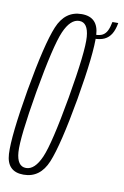

<svg xmlns="http://www.w3.org/2000/svg" viewBox="-82 -728 505 780"><g transform="rotate(10 170.5 -338.0)"><path d="M71 4Q139.5 4 169.5 -68.8Q199.5 -141.5 234 -337Q267.5 -532 263.8 -605.8Q260 -679.5 191.5 -679.5Q123 -679.5 92.8 -606.5Q62.5 -533.5 28 -337Q-5.5 -141.5 -1.5 -68.8Q2.5 4 71 4ZM76.5 -24.5Q39.5 -24.5 35.2 -82.8Q31 -141 64.5 -337Q99 -533.5 124.5 -592Q150 -650.5 186.5 -650.5Q222.5 -650.5 227.2 -592.2Q232 -534 198 -337Q163.5 -141 138 -82.8Q112.5 -24.5 76.5 -24.5ZM258 -606.5 255.5 -590Q282.5 -590 300 -598.2Q317.5 -606.5 328 -623.8Q338.5 -641 343.5 -669.5H319.5Q315 -646.5 308.2 -633Q301.5 -619.5 290 -613Q278.5 -606.5 258 -606.5Z"/></g></svg>

Font: Anybody ExtraCondensed ExtraLight
Style: Italic
Weight: 250
Width: 2
Italic angle: -10°
Version: Version 1.113;gftools[0.9.25]